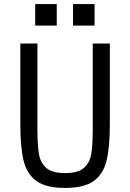

<svg xmlns="http://www.w3.org/2000/svg" viewBox="-20 -912 640 944"><path d="M164 -698V-279Q164 -198 171.5 -154.5Q179 -111 208 -86Q237 -61 300 -61Q363 -61 392 -86Q421 -111 428.5 -154.5Q436 -198 436 -279V-698H520V-299Q520 -186 503.5 -120.5Q487 -55 440 -21.5Q393 12 300 12Q207 12 160 -21.5Q113 -55 96.5 -120.5Q80 -186 80 -299V-698ZM445 -892V-786H339V-892ZM259 -892V-786H153V-892Z"/></svg>

Font: iA Writer Mono V
Style: Regular
Weight: 400
Designer: Mike Abbink, Paul van der Laan, Pieter van Rosmalen
Foundry: Bold Monday
Version: Version 2.000